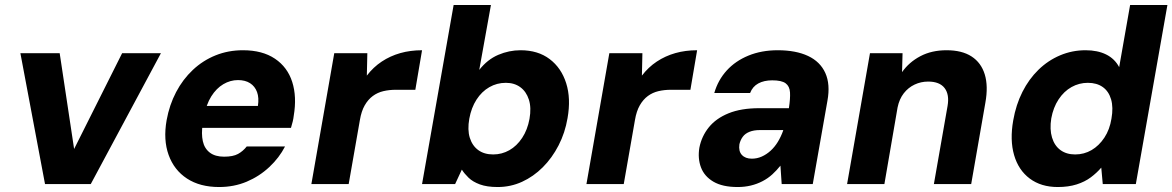

<svg xmlns="http://www.w3.org/2000/svg" viewBox="-20 -740 4714 772"><path d="M161 0 62 -526H220L278 -141L471 -526H627L345 0Z M861 12Q784 12 732 -22Q680 -56 658 -117Q636 -178 650 -257Q661 -318 688 -369.5Q715 -421 755.5 -459Q796 -497 847 -517.5Q898 -538 957 -538Q1035 -538 1085.5 -504Q1136 -470 1155 -410.5Q1174 -351 1161 -274Q1160 -264 1157 -251.5Q1154 -239 1150 -226H750L766 -314H1017Q1022 -347 1013.5 -370Q1005 -393 985.5 -405.5Q966 -418 937 -418Q906 -418 878 -401.5Q850 -385 829.5 -352.5Q809 -320 800 -270L795 -241Q789 -202 795.5 -172.5Q802 -143 823.5 -126.5Q845 -110 881 -110Q917 -110 937 -121Q957 -132 972 -151H1126Q1103 -106 1063 -68.5Q1023 -31 972 -9.5Q921 12 861 12Z M1232 0 1324 -526H1457L1455 -436Q1481 -470 1515 -492.5Q1549 -515 1589.5 -526.5Q1630 -538 1677 -538L1650 -379H1571Q1545 -379 1521.5 -373.5Q1498 -368 1479 -354Q1460 -340 1446.5 -316.5Q1433 -293 1427 -257L1382 0Z M1981 12Q1938 12 1909.5 1.5Q1881 -9 1864 -25.5Q1847 -42 1837 -58L1810 0H1677L1804 -720H1954L1907 -459Q1940 -501 1983.5 -519.5Q2027 -538 2073 -538Q2143 -538 2190 -502.5Q2237 -467 2256.5 -405.5Q2276 -344 2262 -265Q2252 -206 2226 -155.5Q2200 -105 2162.5 -67.5Q2125 -30 2079 -9Q2033 12 1981 12ZM1963 -119Q1998 -119 2028 -136Q2058 -153 2079.5 -185.5Q2101 -218 2109 -262Q2117 -307 2106.5 -339.5Q2096 -372 2072 -389.5Q2048 -407 2014 -407Q1978 -407 1947.5 -389.5Q1917 -372 1896 -339.5Q1875 -307 1867 -263Q1859 -218 1869 -186Q1879 -154 1903 -136.5Q1927 -119 1963 -119Z M2338 0 2430 -526H2563L2561 -436Q2587 -470 2621 -492.5Q2655 -515 2695.5 -526.5Q2736 -538 2783 -538L2756 -379H2677Q2651 -379 2627.5 -373.5Q2604 -368 2585 -354Q2566 -340 2552.5 -316.5Q2539 -293 2533 -257L2488 0Z M2946 12Q2885 12 2848.5 -9.5Q2812 -31 2798.5 -67Q2785 -103 2792 -146Q2801 -192 2830 -228Q2859 -264 2909.5 -284.5Q2960 -305 3033 -305H3152Q3158 -344 3156.5 -368.5Q3155 -393 3139 -405Q3123 -417 3085 -417Q3052 -417 3029 -404.5Q3006 -392 2996 -366H2852Q2867 -418 2902 -456.5Q2937 -495 2989.5 -516.5Q3042 -538 3107 -538Q3180 -538 3229 -515Q3278 -492 3298.5 -446.5Q3319 -401 3307 -335L3248 0H3123L3118 -74Q3103 -55 3085.5 -39Q3068 -23 3046 -11.5Q3024 0 2999 6Q2974 12 2946 12ZM3003 -102Q3024 -102 3043 -110.5Q3062 -119 3078.5 -134Q3095 -149 3107.5 -169.5Q3120 -190 3129 -215V-217H3035Q3011 -217 2993.5 -210Q2976 -203 2966.5 -190Q2957 -177 2953 -160Q2949 -132 2963 -117Q2977 -102 3003 -102Z M3386 0 3478 -526H3609L3607 -450Q3635 -490 3680.5 -514Q3726 -538 3786 -538Q3848 -538 3886.5 -513Q3925 -488 3939.5 -441Q3954 -394 3942 -327L3885 0H3735L3790 -314Q3798 -360 3778 -386Q3758 -412 3712 -412Q3683 -412 3657.5 -400Q3632 -388 3614 -365Q3596 -342 3589 -308L3536 0Z M4233 12Q4166 12 4120.5 -22Q4075 -56 4057.5 -116.5Q4040 -177 4054 -256Q4065 -319 4091 -370.5Q4117 -422 4155.5 -459.5Q4194 -497 4242.5 -517.5Q4291 -538 4345 -538Q4393 -538 4427.5 -521Q4462 -504 4480 -470L4524 -720H4674L4547 0H4414L4408 -66Q4390 -45 4366 -27Q4342 -9 4309 1.5Q4276 12 4233 12ZM4303 -119Q4339 -119 4369 -136.5Q4399 -154 4420.5 -186.5Q4442 -219 4449 -263Q4457 -308 4447.5 -340.5Q4438 -373 4414 -390Q4390 -407 4354 -407Q4319 -407 4288.5 -390Q4258 -373 4236.5 -340.5Q4215 -308 4207 -264Q4200 -220 4210 -187Q4220 -154 4244 -136.5Q4268 -119 4303 -119Z"/></svg>

Font: DM Sans 9pt Black
Style: Italic
Weight: 900
Italic angle: -10°
Version: Version 4.004;gftools[0.9.30]